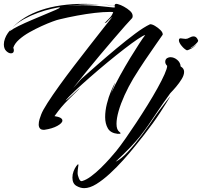

<svg xmlns="http://www.w3.org/2000/svg" viewBox="-25 -673 1049 997"><path d="M586 22Q549 18 535 -6.5Q521 -31 521 -65Q521 -98 530 -134Q539 -170 551.5 -199.5Q564 -229 573 -244Q574 -245 569 -232.5Q564 -220 558.5 -206.5Q553 -193 552 -189Q572 -233 598.5 -281Q625 -329 651.5 -372.5Q678 -416 699 -448Q720 -480 729 -491Q720 -490 691 -470.5Q662 -451 620.5 -419Q579 -387 533 -349Q487 -311 443 -272.5Q399 -234 365 -202Q331 -170 315 -151Q319 -152 330 -161.5Q341 -171 354 -183.5Q367 -196 377.5 -205.5Q388 -215 390 -215Q354 -179 332 -157.5Q310 -136 294 -117Q278 -98 258 -70Q299 -64 299 -47Q299 -34 273 -19.5Q247 -5 206 1Q189 2 182.5 -6Q176 -14 176 -26Q176 -40 180.5 -54.5Q185 -69 189 -79Q197 -100 222 -139Q247 -178 283 -228Q319 -278 360 -331.5Q401 -385 440 -435Q479 -485 510.5 -525Q542 -565 559 -586Q538 -569 533 -562Q528 -555 518 -553Q531 -567 543.5 -579Q556 -591 563 -610Q559 -611 553.5 -611Q548 -611 542 -611Q511 -611 467.5 -606Q424 -601 375.5 -592Q327 -583 282 -572Q272 -570 247.5 -561Q223 -552 191 -537.5Q159 -523 128 -505.5Q97 -488 74 -467.5Q51 -447 44 -425Q47 -418 47 -412Q47 -396 32 -396Q20 -396 7.5 -408Q-5 -420 -5 -443Q-5 -457 1 -473Q6 -487 15 -500Q24 -513 35 -525Q31 -520 26.5 -514Q22 -508 27 -512Q41 -523 71.5 -538Q102 -553 138.5 -568.5Q175 -584 208.5 -598Q242 -612 264 -621.5Q286 -631 286 -634Q286 -634 285.5 -634.5Q285 -635 283 -635Q281 -635 275 -634Q269 -633 261 -631L242 -627Q210 -620 172.5 -606.5Q135 -593 100 -574Q65 -555 39 -529Q95 -589 189 -621Q283 -653 413 -653Q451 -653 493 -650Q444 -652 392.5 -648.5Q341 -645 299 -638Q323 -642 349 -644Q375 -646 405 -646Q439 -646 476 -643Q513 -640 555 -635Q557 -635 559.5 -634.5Q562 -634 563 -634Q573 -634 573 -637Q573 -641 561 -643Q546 -645 531 -647Q516 -649 502 -650Q520 -649 537 -647Q554 -645 570 -642Q570 -653 579 -653Q581 -653 583.5 -652.5Q586 -652 589 -651Q601 -648 618.5 -638.5Q636 -629 650 -616.5Q664 -604 664 -589Q664 -586 662 -580Q650 -568 625 -539.5Q600 -511 566.5 -472Q533 -433 496 -389Q459 -345 422.5 -300Q386 -255 355 -216Q366 -228 376.5 -239.5Q387 -251 397 -263Q433 -295 481 -337Q529 -379 580 -421.5Q631 -464 676.5 -498Q722 -532 754 -547Q764 -548 780 -538.5Q796 -529 808.5 -516.5Q821 -504 820 -493Q809 -477 784 -441.5Q759 -406 728 -360Q697 -314 667 -265Q642 -223 622 -179Q602 -135 591 -96.5Q580 -58 580 -30Q580 1 595 12Q601 16 601 19Q601 23 586 22ZM945 -412Q932 -418 918 -435Q904 -452 904 -464Q904 -474 913 -474Q918 -474 925 -472.5Q932 -471 939 -471Q948 -471 959 -477.5Q970 -484 981 -484Q995 -484 1003 -465Q1006 -460 998 -451Q990 -442 979.5 -434Q969 -426 962 -422Q967 -422 978 -429.5Q989 -437 996 -444Q983 -428 966 -419.5Q949 -411 945 -412ZM412 304Q392 304 371.5 292Q351 280 351 249Q351 232 357 216.5Q363 201 370.5 190.5Q378 180 381 180Q382 180 382 183Q382 184 382 187Q382 190 381 193Q380 203 379 208.5Q378 214 378 225Q378 237 385 254Q392 271 402 267Q423 261 448 242.5Q473 224 498 199.5Q523 175 544 151.5Q565 128 578 112Q599 86 626 47.5Q653 9 683 -36.5Q713 -82 741.5 -128Q770 -174 793 -215.5Q816 -257 829.5 -287.5Q843 -318 843 -331Q833 -341 833 -352Q833 -369 849 -374Q852 -375 854.5 -375.5Q857 -376 860 -376Q879 -376 895.5 -362Q912 -348 913 -328Q931 -318 931 -300Q931 -283 918.5 -262.5Q906 -242 889.5 -222.5Q873 -203 860 -190Q818 -132 791.5 -92Q765 -52 745 -23Q725 6 703.5 33Q682 60 652 91.5Q622 123 575 167Q603 154 639 115.5Q675 77 713 26Q751 -25 783 -73Q791 -85 804 -102Q817 -119 829.5 -135.5Q842 -152 850.5 -162.5Q859 -173 859 -172Q844 -146 808 -90.5Q772 -35 725 25Q707 48 678.5 83.5Q650 119 616 157Q582 195 545.5 228.5Q509 262 475 283Q441 304 412 304Z"/></svg>

Font: Smooch
Style: Regular
Weight: 400
Designer: Robert E. Leuschke
Foundry: Robert E. Leuschke
Version: Version 1.010; ttfautohint (v1.8.3)